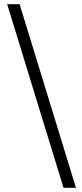

<svg xmlns="http://www.w3.org/2000/svg" viewBox="-20 -730 390 910"><path d="M281 160 14 -710H73L340 160Z"/></svg>

Font: CV Source Sans
Style: Regular
Weight: 400
Designer: Paul D. Hunt
Foundry: Adobe Systems Incorporated
Version: Version 3.001